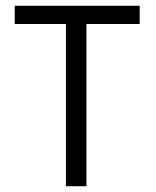

<svg xmlns="http://www.w3.org/2000/svg" viewBox="-20 -644 540 664"><path d="M208 -561H31V-624H463V-561H279V0H208Z"/></svg>

Font: Vazir Code FD
Style: Code-FD
Weight: 400
Foundry: DejaVu fonts team - Redesigned by Saber Rastikerdar
Version: Version 1.1.2